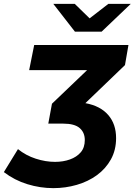

<svg xmlns="http://www.w3.org/2000/svg" viewBox="-112 -771 697 994"><path d="M164 203Q96 203 29.5 182.5Q-37 162 -92 120L-19 1Q22 34 73 50.5Q124 67 173 67Q215 67 250 54.5Q285 42 306 17.5Q327 -7 327 -46Q327 -85 300.5 -108Q274 -131 215 -131H138L157 -234L339 -408H39L65 -538H553L535 -434L330 -237Q407 -223 448 -176Q489 -129 489 -56Q489 6 462 54.5Q435 103 389.5 136Q344 169 285.5 186Q227 203 164 203ZM276 -607 164 -751H275L352 -676L449 -751H565L414 -607Z"/></svg>

Font: Montserrat
Style: Bold Italic
Weight: 700
Italic angle: -11.3°
Designer: Julieta Ulanovsky
Foundry: Julieta Ulanovsky
Version: Version 9.000; ttfautohint (v1.8.4.7-5d5b)